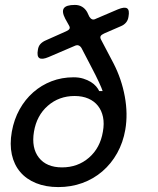

<svg xmlns="http://www.w3.org/2000/svg" viewBox="-20 -750 640 780"><path d="M249 -623Q260 -628 262.5 -633.5Q265 -639 260 -647L245 -674Q230 -703 239.5 -716.5Q249 -730 284 -730Q301 -730 313.5 -722.5Q326 -715 334 -701L343 -682Q348 -674 354.5 -671.5Q361 -669 370 -674L459 -712Q486 -723 496.5 -716Q507 -709 502 -682Q500 -668 492 -658.5Q484 -649 472 -644L403 -614Q392 -609 389 -603.5Q386 -598 390 -590L441 -493Q474 -429 487 -358Q500 -287 489 -223Q480 -171 456 -128Q432 -85 396 -54Q360 -23 314.5 -6.5Q269 10 217 10Q166 10 126.5 -6Q87 -22 62 -51.5Q37 -81 28 -122.5Q19 -164 28 -215Q37 -265 59.5 -305.5Q82 -346 115 -375Q148 -404 189.5 -420Q231 -436 279 -436Q301 -436 318.5 -430.5Q336 -425 349 -417Q362 -409 370.5 -399Q379 -389 383 -380H397Q394 -390 382 -416Q370 -442 350 -480L311 -555Q306 -563 299 -565.5Q292 -568 282 -563L177 -518Q151 -507 140 -514Q129 -521 134 -548Q136 -562 144 -571Q152 -580 166 -586ZM232 -70Q296 -70 341.5 -109.5Q387 -149 398 -215Q404 -248 398.5 -274.5Q393 -301 378 -320Q363 -339 339 -349.5Q315 -360 283 -360Q220 -360 174.5 -320.5Q129 -281 118 -215Q107 -149 138 -109.5Q169 -70 232 -70Z"/></svg>

Font: Maple Mono NL
Style: Italic
Weight: 400
Italic angle: -10°
Monospace: yes
Designer: subframe7536
Version: Version 7.000